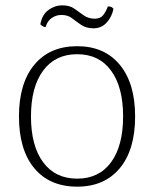

<svg xmlns="http://www.w3.org/2000/svg" viewBox="-20 -687 577 719"><path d="M269 12Q166 12 108.5 -57Q51 -126 51 -251Q51 -375 108.5 -444.5Q166 -514 269 -514Q371 -514 428.5 -444.5Q486 -375 486 -251Q486 -126 428.5 -57Q371 12 269 12ZM269 -18Q351 -18 396 -79.5Q441 -141 441 -251Q441 -361 396 -422.5Q351 -484 269 -484Q187 -484 141.5 -422.5Q96 -361 96 -251Q96 -141 141.5 -79.5Q187 -18 269 -18ZM405 -654Q399 -624 379.5 -602.5Q360 -581 330 -581Q303 -581 284.5 -593.5Q266 -606 250 -618.5Q234 -631 210 -631Q190 -631 173.5 -619.5Q157 -608 151 -586Q146 -585 140.5 -588.5Q135 -592 131 -596Q138 -633 162 -650Q186 -667 213 -667Q241 -667 258.5 -654.5Q276 -642 293.5 -629.5Q311 -617 335 -617Q356 -617 366.5 -630.5Q377 -644 384 -663Q392 -663 396.5 -661Q401 -659 405 -654Z"/></svg>

Font: Arima Thin ExtraLight
Style: Regular
Weight: 250
Version: Version 1.100